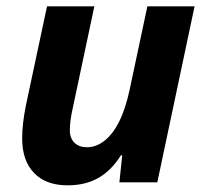

<svg xmlns="http://www.w3.org/2000/svg" viewBox="-20 -566 643 596"><path d="M48.8 -136.2Q48.8 -181.6 60.5 -239.3L126 -546.4H272.9L206.5 -233.4Q196.8 -191.4 196.8 -162.1Q196.8 -136.7 211.2 -122.8Q225.6 -108.9 250 -108.9Q278.3 -108.9 304 -128.9Q329.6 -148.9 348.6 -186Q369.6 -227.1 382.3 -287.1L437.5 -546.4H584L468.3 0H350.6L359.4 -84H355.5Q325.2 -36.1 284.9 -13.4Q244.6 9.3 189.9 9.3Q122.6 9.3 85.7 -29.1Q48.8 -67.4 48.8 -136.2Z"/></svg>

Font: Viking Open Sans
Style: Bold Italic
Weight: 700
Italic angle: -12°
Foundry: Ascender Corporation
Version: Version 2.000